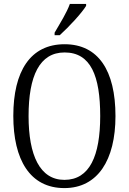

<svg xmlns="http://www.w3.org/2000/svg" viewBox="-20 -951 659 981"><path d="M259 -784V-771H285C332 -813 399 -886 420 -921V-931H337C321 -886 288 -834 259 -784ZM309 10C479 10 570 -133 570 -358C570 -591 482 -725 310 -725C135 -725 48 -587 48 -359C48 -135 133 10 309 10ZM309 -32C184 -32 126 -157 126 -358C126 -563 182 -683 310 -683C444 -683 492 -563 492 -358C492 -155 438 -32 309 -32Z"/></svg>

Font: Noto Serif Armenian Condensed Light
Style: Regular
Weight: 300
Width: 3
Designer: Monotype Design Team
Foundry: Monotype Imaging Inc.
Version: Version 2.008